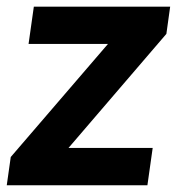

<svg xmlns="http://www.w3.org/2000/svg" viewBox="-22 -548 539 568"><path d="M180.7 -110.4H429.7L414.1 0H-2L9.8 -83.5L297.4 -418H62.5L78.1 -528.3H481.4L470.2 -447.8Z"/></svg>

Font: Robert Sans ExtraBold
Style: Italic
Weight: 800
Italic angle: -8°
Designer: Christian Robertson (extended by Adam Twardoch)
Foundry: Google
Version: Version 12.135;April 2, 2019;FontCreator 11.5.0.2425 64-bit;